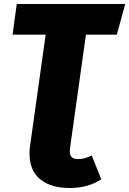

<svg xmlns="http://www.w3.org/2000/svg" viewBox="-20 -716 648 963"><path d="M331 30Q330 35 330 43Q330 82 370 82Q389 82 403.5 78Q418 74 440 64L488 183Q422 227 329 227Q235 227 181.5 183Q128 139 128 54Q128 36 131 15L133 0L209 -542H43L64 -696H608L566 -542H411L335 0Z"/></svg>

Font: FiraGO Heavy
Style: Italic
Weight: 900
Italic angle: -8°
Designer: bBox Type GmbH
Foundry: bBox Type GmbH
Version: Version 1.001